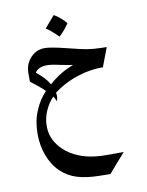

<svg xmlns="http://www.w3.org/2000/svg" viewBox="-94 -563 763 999"><g transform="rotate(-10 287.5 -63.0)"><path d="M495 269 407 370 349 369Q281 368 233 353.5Q185 339 149 305Q111 269 90.5 215Q70 161 70 99Q70 32 93 -22.5Q116 -77 152 -114Q138 -129 112 -149.5Q86 -170 78 -176V-223Q78 -263 102 -294Q134 -335 184 -335Q215 -335 299 -314Q366 -297 397.5 -291.5Q429 -286 466 -285L503 -284L465 -184Q460 -184 442 -183.5Q424 -183 395 -178.5Q366 -174 335 -164Q261 -141 202 -96Q204 -84 204 -79Q204 -68 201.5 -61Q199 -54 198 -52Q197 -55 193 -64Q189 -73 184 -78Q159 -53 141.5 -14Q124 25 124 67Q124 115 148.5 155Q173 195 217 223Q290 269 399 269ZM184 -143Q238 -194 315 -223Q296 -225 247 -235Q204 -245 180 -245Q154 -245 137.5 -236Q121 -227 117 -216Q163 -181 184 -143ZM323 -441Q314 -428 302 -413Q290 -398 271 -380Q230 -421 207 -434Q249 -482 260 -496Q277 -487 295.5 -471Q314 -455 323 -441Z"/></g></svg>

Font: Katibeh
Style: Regular
Weight: 400
Designer: Arabic design by Kourosh Beigpour, Latin design by Eduardo Tunni, engineering by Lasse Fister
Version: Version 1.000